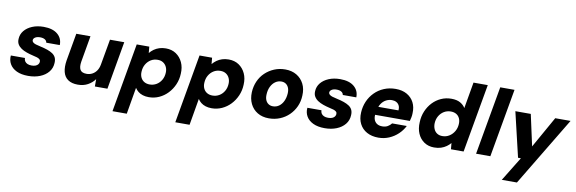

<svg xmlns="http://www.w3.org/2000/svg" viewBox="-60 -1244 5966 1987"><g transform="rotate(10 2922.5 -250.0)"><path d="M235 12Q162 12 113 -11.5Q64 -35 41 -75.5Q18 -116 23 -165H171Q171 -145 180.5 -130.5Q190 -116 208 -108Q226 -100 252 -100Q277 -100 294 -107Q311 -114 320 -126Q329 -138 330 -152Q331 -168 321 -177.5Q311 -187 292.5 -193Q274 -199 249 -204Q214 -212 181 -223.5Q148 -235 123 -251.5Q98 -268 84 -291.5Q70 -315 72 -348Q74 -397 104.5 -434.5Q135 -472 187.5 -494Q240 -516 307 -516Q402 -516 453.5 -473Q505 -430 503 -359H361Q358 -380 339 -391.5Q320 -403 289 -403Q258 -403 238.5 -391Q219 -379 218 -360Q218 -348 228 -338.5Q238 -329 258.5 -322.5Q279 -316 308 -310Q350 -301 383 -289.5Q416 -278 439 -262.5Q462 -247 473 -224Q484 -201 482 -168Q480 -113 447 -72.5Q414 -32 359 -10Q304 12 235 12Z M757 12Q692 12 653 -15.5Q614 -43 601.5 -94Q589 -145 600 -214L651 -504H800L752 -229Q743 -173 759.5 -143.5Q776 -114 828 -114Q859 -114 886 -128Q913 -142 931.5 -168.5Q950 -195 957 -233L1005 -504H1155L1067 0H935V-77Q906 -37 861 -12.5Q816 12 757 12Z M1159 220 1286 -504H1418L1424 -438Q1443 -461 1467.5 -478.5Q1492 -496 1523 -506Q1554 -516 1591 -516Q1654 -516 1699 -485.5Q1744 -455 1768 -403Q1792 -351 1788 -285Q1786 -224 1762.5 -170Q1739 -116 1700 -75Q1661 -34 1610.5 -11Q1560 12 1503 12Q1468 12 1439.5 3Q1411 -6 1390.5 -22.5Q1370 -39 1357 -60L1309 220ZM1489 -119Q1528 -119 1560 -138Q1592 -157 1611.5 -190.5Q1631 -224 1633 -266Q1635 -300 1622.5 -327Q1610 -354 1586 -369.5Q1562 -385 1528 -385Q1488 -385 1456.5 -365.5Q1425 -346 1405.5 -312.5Q1386 -279 1384 -235Q1382 -201 1394.5 -174.5Q1407 -148 1431.5 -133.5Q1456 -119 1489 -119Z M1819 220 1946 -504H2078L2084 -438Q2103 -461 2127.5 -478.5Q2152 -496 2183 -506Q2214 -516 2251 -516Q2314 -516 2359 -485.5Q2404 -455 2428 -403Q2452 -351 2448 -285Q2446 -224 2422.5 -170Q2399 -116 2360 -75Q2321 -34 2270.5 -11Q2220 12 2163 12Q2128 12 2099.5 3Q2071 -6 2050.5 -22.5Q2030 -39 2017 -60L1969 220ZM2149 -119Q2188 -119 2220 -138Q2252 -157 2271.5 -190.5Q2291 -224 2293 -266Q2295 -300 2282.5 -327Q2270 -354 2246 -369.5Q2222 -385 2188 -385Q2148 -385 2116.5 -365.5Q2085 -346 2065.5 -312.5Q2046 -279 2044 -235Q2042 -201 2054.5 -174.5Q2067 -148 2091.5 -133.5Q2116 -119 2149 -119Z M2764 12Q2695 12 2644.5 -18.5Q2594 -49 2568 -102.5Q2542 -156 2545 -224Q2548 -286 2571.5 -339.5Q2595 -393 2636 -432Q2677 -471 2730.5 -493.5Q2784 -516 2846 -516Q2915 -516 2965.5 -486Q3016 -456 3043 -403Q3070 -350 3066 -280Q3064 -218 3040 -165Q3016 -112 2975 -72Q2934 -32 2880 -10Q2826 12 2764 12ZM2784 -118Q2820 -118 2848 -138Q2876 -158 2893 -193.5Q2910 -229 2913 -275Q2915 -311 2904.5 -335.5Q2894 -360 2874.5 -373Q2855 -386 2828 -386Q2793 -386 2764.5 -366Q2736 -346 2718.5 -310.5Q2701 -275 2699 -228Q2697 -193 2707.5 -168.5Q2718 -144 2738 -131Q2758 -118 2784 -118Z M3351 12Q3278 12 3229 -11.5Q3180 -35 3157 -75.5Q3134 -116 3139 -165H3287Q3287 -145 3296.5 -130.5Q3306 -116 3324 -108Q3342 -100 3368 -100Q3393 -100 3410 -107Q3427 -114 3436 -126Q3445 -138 3446 -152Q3447 -168 3437 -177.5Q3427 -187 3408.5 -193Q3390 -199 3365 -204Q3330 -212 3297 -223.5Q3264 -235 3239 -251.5Q3214 -268 3200 -291.5Q3186 -315 3188 -348Q3190 -397 3220.5 -434.5Q3251 -472 3303.5 -494Q3356 -516 3423 -516Q3518 -516 3569.5 -473Q3621 -430 3619 -359H3477Q3474 -380 3455 -391.5Q3436 -403 3405 -403Q3374 -403 3354.5 -391Q3335 -379 3334 -360Q3334 -348 3344 -338.5Q3354 -329 3374.5 -322.5Q3395 -316 3424 -310Q3466 -301 3499 -289.5Q3532 -278 3555 -262.5Q3578 -247 3589 -224Q3600 -201 3598 -168Q3596 -113 3563 -72.5Q3530 -32 3475 -10Q3420 12 3351 12Z M3915 12Q3845 12 3794 -16Q3743 -44 3717 -95Q3691 -146 3695 -214Q3698 -276 3721.5 -330.5Q3745 -385 3786.5 -427Q3828 -469 3884 -492.5Q3940 -516 4007 -516Q4076 -516 4125 -488Q4174 -460 4199 -411.5Q4224 -363 4221 -299Q4221 -276 4216.5 -254.5Q4212 -233 4207 -215H3799L3815 -302H4072Q4075 -332 4065 -352.5Q4055 -373 4035 -384Q4015 -395 3988 -395Q3956 -395 3927 -380Q3898 -365 3877.5 -335Q3857 -305 3849 -259L3844 -229Q3838 -195 3846.5 -168Q3855 -141 3877.5 -125.5Q3900 -110 3935 -110Q3968 -110 3991.5 -123.5Q4015 -137 4031 -158H4185Q4161 -110 4120.5 -71.5Q4080 -33 4027.5 -10.5Q3975 12 3915 12Z M4501 12Q4440 12 4395.5 -18.5Q4351 -49 4328.5 -101Q4306 -153 4310 -220Q4312 -283 4335 -337Q4358 -391 4396 -431Q4434 -471 4484 -493.5Q4534 -516 4592 -516Q4649 -516 4685 -495.5Q4721 -475 4739 -444L4787 -720H4937L4810 0H4677L4671 -65Q4654 -44 4629.5 -26.5Q4605 -9 4573.5 1.5Q4542 12 4501 12ZM4565 -119Q4605 -119 4637.5 -139.5Q4670 -160 4690 -194.5Q4710 -229 4712 -271Q4714 -305 4702 -331Q4690 -357 4666 -371Q4642 -385 4609 -385Q4569 -385 4537 -365.5Q4505 -346 4485.5 -312.5Q4466 -279 4464 -236Q4463 -203 4474.5 -176Q4486 -149 4509 -134Q4532 -119 4565 -119Z M4941 0 5068 -720H5218L5091 0Z M5250 220 5406 -34H5376L5265 -504H5427L5499 -175L5684 -504H5845L5409 220Z"/></g></svg>

Font: DM Sans Black
Style: Italic
Weight: 900
Italic angle: -10°
Designer: Colophon Foundry, Jonny Pinhorn
Foundry: Colophon Foundry
Version: Version 4.004;gftools[0.9.30]